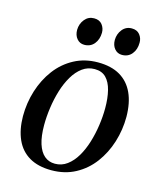

<svg xmlns="http://www.w3.org/2000/svg" viewBox="-111 -813 755 903"><g transform="rotate(15 266.0 -361.0)"><path d="M307 -536Q371.5 -536 414.5 -510.8Q457.5 -485.5 479.2 -438Q501 -390.5 501.5 -323Q501.5 -259.5 482.8 -199.5Q464 -139.5 428.5 -92Q393 -44.5 341.5 -16.8Q290 11 224.5 11Q160.5 11 117.2 -14.2Q74 -39.5 52.5 -87.2Q31 -135 30.5 -200.5Q30.5 -265.5 49.5 -325.8Q68.5 -386 104.2 -433.5Q140 -481 191.5 -508.5Q243 -536 307 -536ZM300 -501.5Q266.5 -501.5 240.2 -482.2Q214 -463 194.5 -430Q175 -397 162.5 -356Q150 -315 143.8 -271Q137.5 -227 137.5 -186Q137.5 -131.5 149 -95.2Q160.5 -59 181.8 -41Q203 -23 233 -23Q266 -23 292.2 -42.5Q318.5 -62 337.8 -94.8Q357 -127.5 369.5 -168.2Q382 -209 388.2 -252.5Q394.5 -296 394.5 -336.5Q394.5 -385.5 385.2 -422.5Q376 -459.5 355.5 -480.5Q335 -501.5 300 -501.5ZM221.5 -599Q199.5 -599 185.5 -615.8Q171.5 -632.5 171.5 -658.5Q172 -688 189.8 -709.8Q207.5 -731.5 235.5 -731.5Q261.5 -731.5 274.8 -714.5Q288 -697.5 288 -675.5Q287.5 -642.5 269.8 -620.8Q252 -599 221.5 -599ZM405 -599Q383 -599 369 -615.8Q355 -632.5 355 -658.5Q355.5 -688 373 -709.8Q390.5 -731.5 419 -731.5Q444.5 -731.5 458 -714.5Q471.5 -697.5 471 -675.5Q471 -642.5 453.2 -620.8Q435.5 -599 405 -599Z"/></g></svg>

Font: Merriweather 96pt
Style: Italic
Weight: 400
Italic angle: -7.8°
Version: Version 2.101